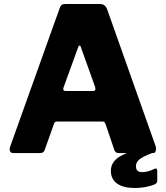

<svg xmlns="http://www.w3.org/2000/svg" viewBox="-20 -762 825 956"><path d="M756 77Q763 77 763 90V137Q763 148 754 154Q739 162 710.5 168Q682 174 649 174Q594 174 563 152Q532 130 532 88Q532 61 549.5 39.5Q567 18 612 0H570Q554 0 549 -16L505 -146Q502 -152 499.5 -154.5Q497 -157 490 -157H263Q252 -157 249 -146L202 -14Q197 0 180 0H45Q37 0 32.5 -5Q28 -10 28 -19Q28 -26 31 -33L277 -721Q281 -733 287 -737.5Q293 -742 305 -742H479Q503 -742 513 -717L756 -31Q757 -28 757 -21Q757 -12 753.5 -6Q750 0 743 0H738Q692 17 674.5 31.5Q657 46 657 65Q657 81 664.5 88Q672 95 689 95Q716 95 746 80Q752 77 756 77ZM455 -319Q455 -325 454 -328L382 -529Q381 -535 376 -535Q372 -535 370 -529L297 -328Q295 -324 295 -318Q295 -309 307 -309H445Q455 -309 455 -319Z"/></svg>

Font: Libre Franklin ExtraBold
Style: Regular
Weight: 800
Designer: Pablo Impallari, Rodrigo Fuenzalida
Foundry: Impallari Type
Version: Version 1.002; ttfautohint (v1.5)